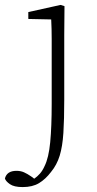

<svg xmlns="http://www.w3.org/2000/svg" viewBox="-83 -509 394 780"><path d="M9 251Q-26 251 -43 239Q-60 227 -63 216Q-55 185 -16 185Q1 185 14.5 191Q28 197 44 208L56 217Q69 208 79.5 196Q90 184 98 166Q115 132 121 68.5Q127 5 127 -87V-263Q127 -310 127 -351Q127 -392 125 -430L32 -432V-460L163 -489L179 -484L178 -367V-104Q178 -24 174.5 31Q171 86 159.5 123.5Q148 161 124 190Q102 219 75.5 235Q49 251 9 251Z"/></svg>

Font: Source Serif 4 SmText Light
Style: Regular
Weight: 300
Designer: Frank Grießhammer
Foundry: Adobe
Version: Version 4.005;hotconv 1.1.0;makeotfexe 2.6.0